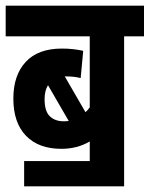

<svg xmlns="http://www.w3.org/2000/svg" viewBox="-20 -642 527 676"><path d="M65 -75H296V-144Q252 -118 196 -118Q116 -118 71.5 -164Q27 -210 27 -295Q27 -377 70.5 -424Q114 -471 198 -471Q238 -471 273 -463L264 -367Q243 -373 212 -373Q210 -373 208 -373L281 -247Q289 -254 296 -264V-514H0V-622H487V-514H417V14H65ZM137 -293Q137 -250 155.5 -232.5Q174 -215 204 -215Q214 -215 222 -216L149 -342Q137 -323 137 -293Z"/></svg>

Font: Noto Sans ExtraCondensed
Style: Bold
Weight: 700
Width: 2
Designer: Monotype Design Team
Foundry: Monotype Imaging Inc.
Version: Version 2.013; ttfautohint (v1.8.4.7-5d5b)